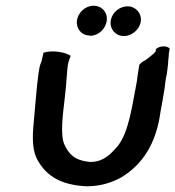

<svg xmlns="http://www.w3.org/2000/svg" viewBox="-20 -672 613 671"><path d="M115 -419C107 -360 104 -308 98 -246C92 -187 93 -141 114 -108C144 -57 193 -25 283 -21C332 -21 370 -34 402 -51C476 -95 526 -168 541 -282C546 -309 551 -336 555 -362L558 -386C559 -396 561 -405 563 -413L566 -437C567 -446 568 -453 568 -461C569 -469 570 -477 570 -484L573 -502C564 -514 534 -512 524 -499L525 -494C519 -485 511 -480 503 -473L489 -462C482 -459 474 -454 467 -446L461 -409L458 -386C442 -305 431 -211 391 -161C366 -133 344 -108 299 -106H295C254 -110 233 -122 216 -147C206 -163 200 -174 198 -198C193 -244 207 -323 211 -375C213 -397 214 -422 217 -444C218 -451 220 -457 222 -463L227 -477C209 -489 167 -498 132 -488L125 -457C119 -445 117 -432 115 -419ZM249 -601C245 -572 265 -548 293 -548L295 -547C324 -547 349 -571 353 -599C357 -628 337 -651 309 -652H307C279 -652 253 -629 249 -601ZM367 -599C363 -570 384 -546 413 -546C441 -546 468 -569 472 -597C476 -625 455 -649 427 -650C397 -650 371 -628 367 -599Z"/></svg>

Font: Hussar Pisanka
Style: Kur
Weight: 400
Designer: Robert Jablonski
Foundry: Cannot Into Space Fonts
Version: Version 1.070